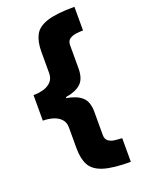

<svg xmlns="http://www.w3.org/2000/svg" viewBox="-165 -797 763 1038"><g transform="rotate(-20 216.5 -278.0)"><path d="M401 168Q299 168 244.5 150.5Q190 133 170 95.5Q150 58 150 0V-121Q150 -151 132.5 -169.5Q115 -188 87.5 -196Q60 -204 30 -204V-351Q61 -351 88.5 -359Q116 -367 133 -385.5Q150 -404 150 -434V-558Q150 -615 169.5 -652Q189 -689 243 -706.5Q297 -724 401 -724V-588Q381 -588 359.5 -585Q338 -582 323 -571.5Q308 -561 308 -536V-404Q308 -343 277.5 -316Q247 -289 191 -281V-275Q248 -266 278 -239Q308 -212 308 -155V-20Q308 4 323 15Q338 26 360 28.5Q382 31 401 32Z"/></g></svg>

Font: Noto Sans Lao Black
Style: Regular
Weight: 900
Designer: Monotype Design Team
Foundry: Monotype Imaging Inc.
Version: Version 2.003; ttfautohint (v1.8.4.7-5d5b)